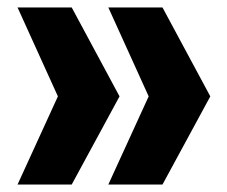

<svg xmlns="http://www.w3.org/2000/svg" viewBox="-20 -560 609 514"><path d="M415 -540 543 -302 415 -66H270L378 -302L270 -540ZM172 -540 300 -302 172 -66H27L135 -302L27 -540Z"/></svg>

Font: Mona Sans ExtraLight ExtraBold
Style: Regular
Weight: 800
Version: Version 2.000